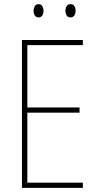

<svg xmlns="http://www.w3.org/2000/svg" viewBox="-20 -907 472 927"><path d="M380 0H86V-714H380V-689H112V-388H364V-363H112V-25H380ZM142 -855Q142 -867 148 -877Q154 -887 166 -887Q178 -887 184 -877.5Q190 -868 190 -855Q190 -841 184 -832Q178 -823 166 -823Q154 -823 148 -832.5Q142 -842 142 -855ZM296 -855Q296 -868 302 -877.5Q308 -887 320 -887Q333 -887 339 -878Q345 -869 345 -855Q345 -841 339 -832Q333 -823 320 -823Q308 -823 302 -832.5Q296 -842 296 -855Z"/></svg>

Font: Noto Sans Georgian Condensed Thin
Style: Regular
Weight: 100
Width: 3
Designer: Monotype Design Team, Akaki Razmadze
Foundry: Google LLC
Version: Version 2.005; ttfautohint (v1.8.4.7-5d5b)